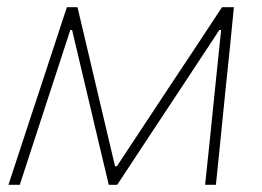

<svg xmlns="http://www.w3.org/2000/svg" viewBox="-20 -514 729 534"><path d="M3.5 0Q21.5 -54.5 38.5 -106.5Q55.5 -158.5 72.5 -210L95 -278Q112.5 -331.5 130.5 -386Q148.5 -440.5 166 -494H195.5Q208.5 -438.5 222 -382Q235.5 -325 248.5 -269.5L300 -51.5H305L449 -269.5Q486.5 -326 523.8 -382.2Q561 -438.5 597.5 -494H630.5Q625.5 -441.5 619.8 -385.2Q614 -329 608.5 -276.5L601.5 -207.5Q596.5 -156.5 591.2 -104.5Q586 -52.5 580.5 0H550.5Q557.5 -65 564.2 -130.8Q571 -196.5 577.5 -261.5L595 -430.5H590L472 -251.5Q430.5 -188.5 389 -126L306 0H282.5L252.5 -126Q237.5 -189 223 -251L180.5 -430.5H175.5L121 -263.5Q99.5 -198 78 -131.8Q56.5 -65.5 35 0Z"/></svg>

Font: Heraclito Thin
Style: Italic
Weight: 100
Italic angle: -12°
Designer: Kostas Bartsokas (font) & Cristiano Sobral (main changes)
Foundry: Kostas Bartsokas (font) & Cristiano Sobral (main changes)
Version: Version 1.00;July 8, 2020;FontCreator 13.0.0.2655 64-bit